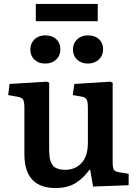

<svg xmlns="http://www.w3.org/2000/svg" viewBox="-20 -927 688 961"><path d="M159.2 -820.8V-907.2H469.2V-820.8ZM206.1 -608.9Q172.9 -608.9 152.3 -628.4Q131.8 -647.9 131.8 -679.2Q131.8 -710 152.6 -730Q173.3 -750 206.1 -750Q241.2 -750 261.7 -730.7Q282.2 -711.4 282.2 -680.2Q282.2 -648.4 261 -628.7Q239.7 -608.9 206.1 -608.9ZM345.2 -679.2Q345.2 -710 366.2 -730Q387.2 -750 419.9 -750Q455.1 -750 475.6 -730.7Q496.1 -711.4 496.1 -680.2Q496.1 -648.9 474.6 -628.9Q453.1 -608.9 419.9 -608.9Q386.7 -608.9 366 -628.4Q345.2 -647.9 345.2 -679.2ZM258.8 14.2Q102.1 14.2 102.1 -154.8V-383.8Q102.1 -416.5 96.4 -427.5Q90.8 -438.5 66.9 -442.9L21 -451.2L27.8 -506.8L213.9 -518.1L226.1 -513.2V-194.8Q226.1 -177.2 226.3 -167Q226.6 -156.7 228.3 -142.6Q230 -128.4 232.9 -120.1Q235.8 -111.8 241.7 -102.5Q247.6 -93.3 256.1 -88.4Q264.6 -83.5 277.1 -80.3Q289.6 -77.1 306.2 -77.1Q356.9 -77.1 388.4 -111.3Q419.9 -145.5 419.9 -211.9V-384.8Q419.9 -417 414.1 -428.7Q408.2 -440.4 386.2 -443.8L344.2 -451.2L352.1 -506.8L532.2 -518.1L543.9 -513.2V-115.2Q543.9 -88.4 549.3 -78.4Q554.7 -68.4 576.2 -64.9L624 -57.1V0L445.8 6.8L431.2 -78.1H428.2Q413.1 -57.6 398.7 -43Q384.3 -28.3 364 -14.4Q343.8 -0.5 317.1 6.8Q290.5 14.2 258.8 14.2Z"/></svg>

Font: Literata Book SemiBold
Style: Regular
Weight: 600
Designer: Latin by Veronika Burian and Jose Scaglione. Greek by Irene Vlachou. Cyrillic by Vera Evstafieva
Foundry: TypeTogether
Version: Version 2.003;PS 002.003;hotconv 1.0.88;makeotf.lib2.5.64775